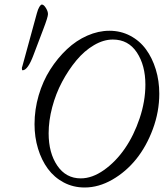

<svg xmlns="http://www.w3.org/2000/svg" viewBox="-20 -811 720 844"><path d="M79.1 -502Q76.2 -502 76.2 -511.2Q76.2 -515.1 78.1 -519L142.1 -752.9Q147 -771 153.1 -781Q159.2 -791 164.1 -791Q172.4 -791 181.6 -776.1Q190.9 -761.2 190.9 -749Q190.9 -736.3 170.9 -684.1L127.9 -570.8Q102.5 -502 79.1 -502ZM352.1 13.2Q301.8 13.2 260 -9Q218.3 -31.2 190.4 -69.1Q162.6 -106.9 147.2 -157.5Q131.8 -208 131.8 -265.1Q131.8 -329.6 150.1 -392.1Q168.5 -454.6 200.7 -505.1Q232.9 -555.7 274.2 -594.5Q315.4 -633.3 364 -654.5Q412.6 -675.8 460.9 -675.8Q510.7 -675.8 552.5 -653.8Q594.2 -631.8 621.8 -594Q649.4 -556.2 664.8 -505.9Q680.2 -455.6 680.2 -398.9Q680.2 -320.3 652.1 -244.1Q624 -168 578.9 -111.8Q533.7 -55.7 473.6 -21.2Q413.6 13.2 352.1 13.2ZM335 -26.9Q385.3 -26.9 437 -63.5Q488.8 -100.1 528.6 -157.7Q568.4 -215.3 593.8 -290.8Q619.1 -366.2 619.1 -439Q619.1 -523.9 581.5 -580.6Q543.9 -637.2 476.1 -637.2Q435.1 -637.2 393.1 -612.5Q351.1 -587.9 315.9 -545.7Q280.8 -503.4 252.9 -451.2Q225.1 -398.9 209.5 -339.6Q193.8 -280.3 193.8 -225.1Q193.8 -138.7 231.9 -82.8Q270 -26.9 335 -26.9Z"/></svg>

Font: Junicode SmCond Light
Style: Italic
Weight: 300
Width: 4
Italic angle: -11°
Designer: Peter S. Baker
Version: Version 2.206